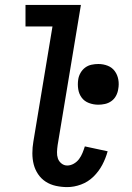

<svg xmlns="http://www.w3.org/2000/svg" viewBox="-20 -755 540 783"><path d="M254 8Q231 8 208 3Q185 -2 166.5 -14Q148 -26 135.5 -44.5Q123 -63 117.5 -84.5Q112 -106 112 -130Q112 -154 116 -177L194 -647H84V-735H310L215 -163Q213 -149 212.5 -135Q212 -121 216 -109Q220 -97 230.5 -88.5Q241 -80 254 -80Q268 -80 281 -87.5Q294 -95 302.5 -106.5Q311 -118 316.5 -131.5Q322 -145 326 -158L419 -138Q411 -109 397 -82.5Q383 -56 361 -34.5Q339 -13 310.5 -2.5Q282 8 254 8ZM381 -328Q361 -328 342.5 -335Q324 -342 313 -357Q302 -372 299 -391.5Q296 -411 299 -431Q301 -445 308.5 -458Q316 -471 327.5 -479.5Q339 -488 353 -491Q367 -494 381 -494Q401 -494 419 -487Q437 -480 448 -465Q459 -450 462.5 -430.5Q466 -411 462 -391Q460 -377 453 -364Q446 -351 434 -342.5Q422 -334 408 -331Q394 -328 381 -328Z"/></svg>

Font: Iosevka Slab Semibold
Style: Italic
Weight: 600
Italic angle: -9°
Monospace: yes
Designer: Belleve Invis
Foundry: Belleve Invis
Version: Version 11.1.1; ttfautohint (v1.8.3)